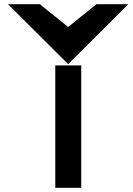

<svg xmlns="http://www.w3.org/2000/svg" viewBox="-20 -890 628 910"><path d="M303 -586 588 -870H437L303 -762L169 -870H18ZM365 -580H242V0H365Z"/></svg>

Font: Charger
Style: Hemi
Weight: 900
Designer: Jasper
Foundry: Cannot Into Space Fonts
Version: Version 0.99